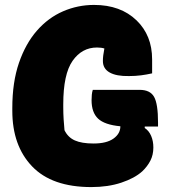

<svg xmlns="http://www.w3.org/2000/svg" viewBox="-20 -740 690 780"><path d="M357 -375H547Q590 -375 606 -346.5Q622 -318 622 -242V-226H568V-220Q585 -209 594 -188Q603 -167 603 -141Q603 -111 591 -87.5Q579 -64 558 -44Q527 -16 473 2Q419 20 351 20Q191 20 110.5 -64Q30 -148 30 -290V-301Q30 -406 57 -484.5Q84 -563 130 -615.5Q176 -668 236 -694Q296 -720 362 -720Q470 -720 535 -657Q566 -627 582 -587.5Q598 -548 598 -498V-442Q576 -437 553 -434Q530 -431 504 -431Q453 -430 425.5 -445.5Q398 -461 398 -492Q398 -504 399.5 -515.5Q401 -527 404 -543Q392 -547 374 -547Q313 -547 275 -493Q237 -439 237 -316V-304Q237 -280 238.5 -255.5Q240 -231 242 -211Q256 -182 284 -169.5Q312 -157 360 -157Q413 -157 441 -177Q469 -197 469 -227Q405 -233 378.5 -258Q352 -283 352 -333Q352 -344 353 -355Q354 -366 357 -375Z"/></svg>

Font: Recursive Sn Csl St Blk
Style: Regular
Weight: 900
Version: Version 1.079;hotconv 1.0.112;makeotfexe 2.5.65598; ttfautoh